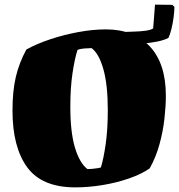

<svg xmlns="http://www.w3.org/2000/svg" viewBox="-20 -798 774 830"><path d="M306 12Q161 12 97.5 -75Q34 -162 34 -320Q34 -405 48.5 -466Q63 -527 94 -584Q139 -609 198 -628.5Q257 -648 319.5 -659.5Q382 -671 437 -671Q559 -671 628 -597Q697 -523 697 -384Q697 -341 691 -286Q685 -231 669.5 -174.5Q654 -118 627 -70Q591 -45 537.5 -26.5Q484 -8 423.5 2Q363 12 306 12ZM358 -67Q365 -67 378 -68Q391 -69 402.5 -71Q414 -73 416 -74Q428 -112 437 -176Q446 -240 446 -322Q446 -431 427 -498.5Q408 -566 376 -590Q365 -590 345 -588.5Q325 -587 315 -582Q303 -545 293.5 -482Q284 -419 284 -336Q284 -227 304 -160Q324 -93 358 -67ZM708 -634Q688 -624 660.5 -618.5Q633 -613 605 -610.5Q577 -608 554.5 -607Q532 -606 522 -606V-660Q537 -661 561 -661.5Q585 -662 608 -665Q631 -668 642 -675Q644 -704 646.5 -730.5Q649 -757 650 -778L725 -777L734 -768Q734 -750 730.5 -723.5Q727 -697 721 -672.5Q715 -648 708 -634Z"/></svg>

Font: Labrada Black
Style: Regular
Weight: 900
Designer: Mercedes Jáuregui
Foundry: Omnibus-Type Team
Version: Version 1.000; ttfautohint (v1.8.4.7-5d5b)